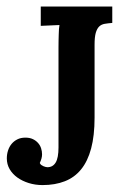

<svg xmlns="http://www.w3.org/2000/svg" viewBox="-20 -544 377 577"><path d="M264.2 -190.4Q264.2 -136.2 253.9 -97.9Q243.7 -59.6 223.9 -35.2Q204.1 -10.7 174.8 0.7Q145.5 12.2 107.9 12.2Q85.9 12.2 66.4 6.1Q46.9 0 32.2 -10.5Q17.6 -21 9 -35.6Q0.5 -50.3 0.5 -67.9Q0.5 -80.6 4.2 -91.8Q7.8 -103 14.9 -111.6Q22 -120.1 32.2 -125.2Q42.5 -130.4 56.2 -130.4Q69.3 -130.4 78.6 -126Q87.9 -121.6 94.2 -114.5Q100.6 -107.4 103.5 -98.4Q106.4 -89.4 106.4 -80.1Q106.4 -73.7 104.5 -67.1Q102.5 -60.5 99.6 -54.2Q101.1 -50.3 104.2 -48.1Q107.4 -45.9 110.8 -44.4Q114.3 -43 117.4 -42.2Q120.6 -41.5 122.6 -41.5Q138.7 -41.5 147.2 -55.4Q155.8 -69.3 155.8 -101.1V-401.4Q155.8 -411.6 156 -421.6Q156.2 -431.6 156.5 -440.4Q156.7 -449.2 157.2 -456.5Q157.7 -463.9 158.7 -468.8L102.5 -466.3V-524.4H317.4V-475.1Q304.7 -474.1 294.7 -472.4Q284.7 -470.7 278.1 -464.4Q271.5 -458 267.8 -445.3Q264.2 -432.6 264.2 -409.7Z"/></svg>

Font: Parastoo Print
Style: Print-Bold
Weight: 700
Foundry: Saber Rastikerdar (saber.rastikerdar@gmail.com)
Version: Version 1.0.0-alpha3